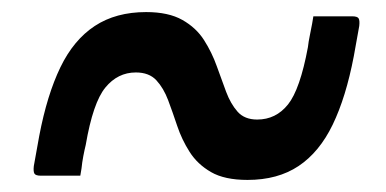

<svg xmlns="http://www.w3.org/2000/svg" viewBox="-20 -459 640 318"><path d="M390 -161Q440 -161 474.5 -184Q509 -207 531 -252.5Q553 -298 566 -366L575 -416Q576 -425 574 -428.5Q572 -432 563 -432Q547 -432 531 -432Q515 -432 499 -432L497 -420Q495 -409 493 -399.5Q491 -390 490 -381Q477 -311 457 -286Q437 -261 406 -261Q385 -261 373.5 -274Q362 -287 354.5 -307Q347 -327 339 -349.5Q331 -372 318 -392.5Q305 -413 282 -426Q259 -439 222 -439Q172 -439 137 -416Q102 -393 80 -347.5Q58 -302 45 -234L36 -184Q35 -175 37 -171.5Q39 -168 48 -168Q65 -168 81 -168Q97 -168 113 -168L115 -180Q116 -190 118 -200.5Q120 -211 122 -219Q134 -289 154.5 -314Q175 -339 205 -339Q227 -339 239 -326Q251 -313 258.5 -293Q266 -273 273.5 -250.5Q281 -228 294 -207.5Q307 -187 329.5 -174Q352 -161 390 -161Z"/></svg>

Font: Rec Mono Linear
Style: Italic
Weight: 400
Italic angle: -10°
Monospace: yes
Version: Version 1.085; ttfautohint (v1.8.4.7-5d5b)